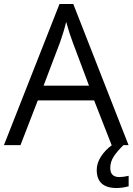

<svg xmlns="http://www.w3.org/2000/svg" viewBox="-20 -737 673 975"><path d="M546.9 0 458 -227.1H171.9L84 0H0L282.2 -716.8H352.1L632.8 0ZM432.1 -301.8 349.1 -522.9Q333 -564.9 315.9 -626Q305.2 -579.1 285.2 -522.9L201.2 -301.8ZM540 116.2Q540 162.1 585.9 162.1Q606.4 162.1 633.3 155.8V209Q601.6 217.8 572.3 217.8Q471.2 217.8 471.2 126Q471.2 91.8 492.2 58.8Q513.2 25.9 548.3 0H606.9Q573.7 32.2 556.9 58.8Q540 85.4 540 116.2Z"/></svg>

Font: HunimalSansv1.5
Style: Regular
Weight: 400
Foundry: Ascender Corporation
Version: Version 1.10